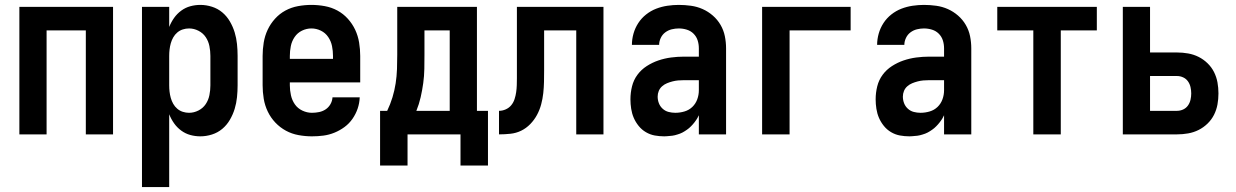

<svg xmlns="http://www.w3.org/2000/svg" viewBox="-20 -548 5040 783"><path d="M59 0V-520H441V0H330V-424H170V0Z M559 215V-520H670V-438Q678 -458 690 -475Q702 -492 719 -504.5Q736 -517 756 -522.5Q776 -528 797 -528Q821 -528 844.5 -520.5Q868 -513 886.5 -497.5Q905 -482 917.5 -460.5Q930 -439 937 -416Q944 -393 946.5 -368.5Q949 -344 949 -320V-200Q949 -176 946.5 -151.5Q944 -127 937 -104Q930 -81 917.5 -59.5Q905 -38 886.5 -22.5Q868 -7 844.5 0.5Q821 8 797 8Q776 8 756 2.5Q736 -3 719 -15.5Q702 -28 690 -45Q678 -62 670 -82V215ZM751 -88Q771 -88 789.5 -97.5Q808 -107 819 -123.5Q830 -140 834 -160Q838 -180 838 -200V-320Q838 -340 834 -360Q830 -380 819 -396.5Q808 -413 789.5 -422.5Q771 -432 751 -432Q738 -432 725.5 -428Q713 -424 703 -415.5Q693 -407 686.5 -395.5Q680 -384 676.5 -371.5Q673 -359 671.5 -346Q670 -333 670 -320V-200Q670 -187 671.5 -174Q673 -161 676.5 -148.5Q680 -136 686.5 -124.5Q693 -113 703 -104.5Q713 -96 725.5 -92Q738 -88 751 -88Z M1252 8Q1225 8 1197.5 3Q1170 -2 1146 -15Q1122 -28 1103 -48Q1084 -68 1072 -93Q1060 -118 1055.5 -145.5Q1051 -173 1051 -200V-320Q1051 -347 1055.5 -374.5Q1060 -402 1071.5 -426.5Q1083 -451 1101.5 -471.5Q1120 -492 1144 -505Q1168 -518 1195.5 -523Q1223 -528 1250 -528Q1277 -528 1304.5 -523Q1332 -518 1356 -505Q1380 -492 1398.5 -471.5Q1417 -451 1428.5 -426.5Q1440 -402 1444.5 -374.5Q1449 -347 1449 -320V-212H1162V-200Q1162 -180 1166.5 -159.5Q1171 -139 1182.5 -122.5Q1194 -106 1213 -97Q1232 -88 1252 -88Q1267 -88 1281.5 -91Q1296 -94 1308 -102Q1320 -110 1327.5 -123Q1335 -136 1336 -151H1447Q1446 -127 1438.5 -105Q1431 -83 1417.5 -63.5Q1404 -44 1385 -30Q1366 -16 1344 -7Q1322 2 1299 5Q1276 8 1252 8ZM1162 -308H1338V-320Q1338 -340 1334 -360Q1330 -380 1318.5 -397Q1307 -414 1288.5 -423Q1270 -432 1250 -432Q1230 -432 1211.5 -423Q1193 -414 1181.5 -397Q1170 -380 1166 -360Q1162 -340 1162 -320Z M1530 127V-96H1559Q1572 -123 1580.5 -151Q1589 -179 1593.5 -208Q1598 -237 1599 -266.5Q1600 -296 1600 -325V-520H1925V-96H1970V127H1858V0H1642V127ZM1814 -96V-424H1711V-325Q1711 -296 1710.5 -267Q1710 -238 1706 -209Q1702 -180 1695.5 -151.5Q1689 -123 1678 -96Z M2015 0V-96Q2029 -96 2042.5 -102Q2056 -108 2065 -119Q2074 -130 2078.5 -144Q2083 -158 2085 -172Q2087 -186 2087.5 -200.5Q2088 -215 2088 -229Q2088 -237 2088 -245Q2088 -253 2088 -261V-520H2441V0H2330V-424H2199V-261Q2199 -237 2198.5 -214Q2198 -191 2195.5 -168Q2193 -145 2187 -122.5Q2181 -100 2170 -79.5Q2159 -59 2142.5 -42Q2126 -25 2105.5 -15Q2085 -5 2061.5 -2.5Q2038 0 2015 0Z M2689 8Q2669 8 2650 4.5Q2631 1 2614 -9Q2597 -19 2584.5 -34.5Q2572 -50 2564.5 -67.5Q2557 -85 2554 -104.5Q2551 -124 2551 -143Q2551 -170 2557.5 -196Q2564 -222 2579.5 -243Q2595 -264 2617.5 -278.5Q2640 -293 2665 -301.5Q2690 -310 2716.5 -313.5Q2743 -317 2769 -317H2830V-351Q2830 -368 2825 -383.5Q2820 -399 2808.5 -410.5Q2797 -422 2781 -427Q2765 -432 2748 -432Q2734 -432 2719.5 -428.5Q2705 -425 2693 -416Q2681 -407 2674.5 -393Q2668 -379 2668 -365H2557Q2557 -388 2563.5 -411Q2570 -434 2583 -454Q2596 -474 2615 -489Q2634 -504 2656 -512.5Q2678 -521 2701.5 -524.5Q2725 -528 2748 -528Q2773 -528 2798 -524.5Q2823 -521 2845.5 -511Q2868 -501 2887 -484.5Q2906 -468 2918.5 -446.5Q2931 -425 2936 -400.5Q2941 -376 2941 -351V0H2830V-78Q2825 -68 2823.5 -65.5Q2822 -63 2819 -58.5Q2816 -54 2812.5 -49.5Q2809 -45 2805.5 -41Q2802 -37 2798 -33Q2794 -29 2790 -25.5Q2786 -22 2781.5 -19Q2777 -16 2772.5 -13Q2768 -10 2763 -7.5Q2758 -5 2753 -3Q2748 -1 2742.5 0.5Q2737 2 2732 3.5Q2727 5 2721.5 5.5Q2716 6 2710.5 6.5Q2705 7 2699.5 7.5Q2694 8 2689 8ZM2734 -88Q2753 -88 2771.5 -93.5Q2790 -99 2803.5 -112Q2817 -125 2823.5 -143Q2830 -161 2830 -180V-221H2769Q2757 -221 2745.5 -220Q2734 -219 2722.5 -216Q2711 -213 2700 -208.5Q2689 -204 2680 -196Q2671 -188 2666.5 -177Q2662 -166 2662 -154Q2662 -140 2667 -127Q2672 -114 2682.5 -104.5Q2693 -95 2706.5 -91.5Q2720 -88 2734 -88Z M3088 0V-520H3449V-424H3200V0Z M3689 8Q3669 8 3650 4.5Q3631 1 3614 -9Q3597 -19 3584.5 -34.5Q3572 -50 3564.5 -67.5Q3557 -85 3554 -104.5Q3551 -124 3551 -143Q3551 -170 3557.5 -196Q3564 -222 3579.5 -243Q3595 -264 3617.5 -278.5Q3640 -293 3665 -301.5Q3690 -310 3716.5 -313.5Q3743 -317 3769 -317H3830V-351Q3830 -368 3825 -383.5Q3820 -399 3808.5 -410.5Q3797 -422 3781 -427Q3765 -432 3748 -432Q3734 -432 3719.5 -428.5Q3705 -425 3693 -416Q3681 -407 3674.5 -393Q3668 -379 3668 -365H3557Q3557 -388 3563.5 -411Q3570 -434 3583 -454Q3596 -474 3615 -489Q3634 -504 3656 -512.5Q3678 -521 3701.5 -524.5Q3725 -528 3748 -528Q3773 -528 3798 -524.5Q3823 -521 3845.5 -511Q3868 -501 3887 -484.5Q3906 -468 3918.5 -446.5Q3931 -425 3936 -400.5Q3941 -376 3941 -351V0H3830V-78Q3825 -68 3823.5 -65.5Q3822 -63 3819 -58.5Q3816 -54 3812.5 -49.5Q3809 -45 3805.5 -41Q3802 -37 3798 -33Q3794 -29 3790 -25.5Q3786 -22 3781.5 -19Q3777 -16 3772.5 -13Q3768 -10 3763 -7.5Q3758 -5 3753 -3Q3748 -1 3742.5 0.5Q3737 2 3732 3.5Q3727 5 3721.5 5.5Q3716 6 3710.5 6.5Q3705 7 3699.5 7.5Q3694 8 3689 8ZM3734 -88Q3753 -88 3771.5 -93.5Q3790 -99 3803.5 -112Q3817 -125 3823.5 -143Q3830 -161 3830 -180V-221H3769Q3757 -221 3745.5 -220Q3734 -219 3722.5 -216Q3711 -213 3700 -208.5Q3689 -204 3680 -196Q3671 -188 3666.5 -177Q3662 -166 3662 -154Q3662 -140 3667 -127Q3672 -114 3682.5 -104.5Q3693 -95 3706.5 -91.5Q3720 -88 3734 -88Z M4194 0V-424H4047V-520H4453V-424H4306V0Z M4559 0V-520H4670V-334H4780Q4803 -334 4825.5 -330Q4848 -326 4868 -316Q4888 -306 4904.5 -290Q4921 -274 4931 -254Q4941 -234 4945 -212Q4949 -190 4949 -167Q4949 -144 4945 -122Q4941 -100 4931 -80Q4921 -60 4904.5 -44Q4888 -28 4868 -18Q4848 -8 4825.5 -4Q4803 0 4780 0ZM4670 -96H4780Q4793 -96 4805 -101.5Q4817 -107 4824.5 -117.5Q4832 -128 4835 -141Q4838 -154 4838 -167Q4838 -180 4835 -193Q4832 -206 4824.5 -216.5Q4817 -227 4805 -232.5Q4793 -238 4780 -238H4670Z"/></svg>

Font: Iosevka SS08 Regular
Style: Bold
Weight: 700
Monospace: yes
Designer: Belleve Invis
Foundry: Belleve Invis
Version: Version 16.3.4; ttfautohint (v1.8.4)